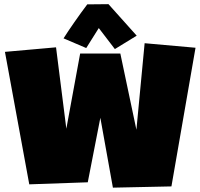

<svg xmlns="http://www.w3.org/2000/svg" viewBox="-20 -904 950 910"><path d="M906.7 -677.7 792.5 -20.5 515.1 -14.6 455.6 -345.7 396 -40 118.7 -30.3 3.4 -658.2 245.6 -679.7 294.4 -293.9 359.9 -650.4H550.3L626.5 -289.1L665.5 -699.2ZM524.4 -671.4 448.2 -771 388.7 -676.3 281.2 -722.2Q290.5 -737.3 304.2 -757.6Q317.9 -777.8 333 -799.6Q348.1 -821.3 363.8 -843Q379.4 -864.7 393.6 -883.3L494.1 -884.3L627.9 -734.9Z"/></svg>

Font: Luckiest Guy
Style: Regular
Weight: 400
Designer: Astigmatic (AOETI)
Foundry: Astigmatic (AOETI)
Version: Version 1.000